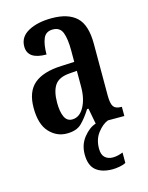

<svg xmlns="http://www.w3.org/2000/svg" viewBox="-117 -620 713 927"><g transform="rotate(-15 239.0 -156.5)"><path d="M161 10Q110 10 73.5 -29.5Q37 -69 37 -151Q37 -232 82 -270Q127 -308 218 -312L284 -315V-373Q284 -430 272 -461.5Q260 -493 224 -493Q189 -493 176.5 -463.5Q164 -434 164 -384Q70 -384 70 -449Q70 -497 116 -522Q162 -547 233 -547Q315 -547 356.5 -508Q398 -469 398 -375V-117Q398 -76 408.5 -61Q419 -46 447 -46H450V0H307L292 -79H285Q259 -38 234 -14Q209 10 161 10ZM203 -49Q240 -49 262.5 -89.5Q285 -130 285 -191V-270L247 -267Q194 -263 173.5 -233Q153 -203 153 -146Q153 -101 165 -75Q177 -49 203 -49ZM330 234Q276 234 246.5 209.5Q217 185 217 130Q217 81 245.5 45.5Q274 10 306 0H368Q341 10 316 42Q291 74 291 121Q291 151 306 165Q321 179 345 179Q369 179 396 168V220Q384 227 364 230.5Q344 234 330 234Z"/></g></svg>

Font: Noto Serif Tamil ExtraCondensed SemiBold
Style: Regular
Weight: 600
Width: 2
Designer: Indian Type Foundry, Tom Grace, and the Monotype Design Team
Foundry: Monotype Imaging Inc.
Version: Version 2.004; ttfautohint (v1.8.4.7-5d5b)